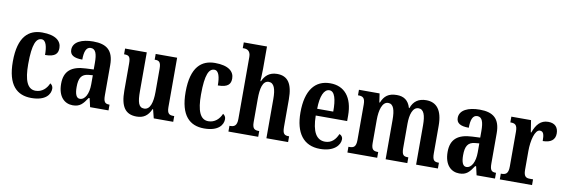

<svg xmlns="http://www.w3.org/2000/svg" viewBox="-55 -1181 4763 1613"><g transform="rotate(10 2327.0 -375.0)"><path d="M242 10C366 10 403 -50 403 -97C403 -117 393 -130 379 -139C360 -93 322 -56 267 -56C197 -56 168 -129 168 -266C168 -440 198 -491 243 -491C282 -491 294 -434 294 -366C384 -366 403 -400 403 -444C403 -503 355 -548 239 -548C126 -548 37 -481 37 -265C37 -64 120 10 242 10Z M596 10C658 10 682 -20 718 -74H726L743 0H900V-49H897C860 -49 848 -65 848 -120V-377C848 -502 789 -548 674 -548C577 -548 503 -515 503 -448C503 -403 537 -382 609 -382C609 -450 624 -491 663 -491C705 -491 718 -449 718 -373V-317L651 -314C529 -309 469 -260 469 -152C469 -41 526 10 596 10ZM645 -54C615 -54 602 -89 602 -147C602 -222 622 -260 685 -265L719 -268V-191C719 -111 690 -54 645 -54Z M1140 10C1197 10 1236 -14 1263 -75H1267L1286 0H1452V-49H1445C1414 -49 1391 -55 1391 -114V-536H1208V-487H1211C1242 -487 1262 -480 1262 -420V-223C1262 -129 1242 -67 1191 -67C1144 -67 1132 -112 1132 -207V-536H947V-487H950C990 -487 1002 -475 1002 -417V-187C1002 -51 1044 10 1140 10Z M1716 10C1840 10 1877 -50 1877 -97C1877 -117 1867 -130 1853 -139C1834 -93 1796 -56 1741 -56C1671 -56 1642 -129 1642 -266C1642 -440 1672 -491 1717 -491C1756 -491 1768 -434 1768 -366C1858 -366 1877 -400 1877 -444C1877 -503 1829 -548 1713 -548C1600 -548 1511 -481 1511 -265C1511 -64 1594 10 1716 10Z M1923 0H2177V-49H2174C2138 -49 2118 -58 2118 -115V-313C2118 -400 2132 -470 2185 -470C2230 -470 2247 -420 2247 -335V0H2432V-49H2430C2393 -49 2376 -58 2376 -120V-354C2376 -489 2333 -548 2243 -548C2172 -548 2138 -507 2119 -464H2114C2115 -483 2118 -528 2118 -569V-760H1920V-711H1931C1952 -711 1987 -703 1987 -648V-119C1987 -58 1961 -49 1928 -49H1923Z M2705 10C2825 10 2874 -52 2874 -101C2874 -123 2861 -136 2845 -141C2826 -95 2793 -57 2737 -57C2663 -57 2624 -120 2622 -260H2890V-306C2890 -464 2816 -548 2696 -548C2566 -548 2491 -452 2491 -264C2491 -90 2563 10 2705 10ZM2761 -318H2624C2625 -428 2654 -489 2699 -489C2744 -489 2762 -422 2761 -318Z M2938 0H3192V-49H3190C3153 -49 3133 -58 3133 -115V-313C3133 -396 3153 -470 3204 -470C3249 -470 3264 -420 3264 -335V0H3449V-49H3445C3409 -49 3393 -58 3393 -120V-325C3393 -403 3412 -470 3463 -470C3508 -470 3524 -420 3524 -335V0H3710V-49H3707C3671 -49 3654 -58 3654 -120V-354C3654 -489 3602 -548 3515 -548C3450 -548 3407 -519 3386 -458H3382C3363 -523 3322 -548 3264 -548C3193 -548 3157 -519 3134 -461H3129L3118 -536H2942V-489H2945C2981 -489 3003 -480 3003 -422V-119C3003 -58 2981 -49 2945 -49H2938Z M3893 10C3955 10 3979 -20 4015 -74H4023L4040 0H4197V-49H4194C4157 -49 4145 -65 4145 -120V-377C4145 -502 4086 -548 3971 -548C3874 -548 3800 -515 3800 -448C3800 -403 3834 -382 3906 -382C3906 -450 3921 -491 3960 -491C4002 -491 4015 -449 4015 -373V-317L3948 -314C3826 -309 3766 -260 3766 -152C3766 -41 3823 10 3893 10ZM3942 -54C3912 -54 3899 -89 3899 -147C3899 -222 3919 -260 3982 -265L4016 -268V-191C4016 -111 3987 -54 3942 -54Z M4238 0H4513V-49H4487C4455 -49 4433 -57 4433 -116V-276C4433 -364 4456 -462 4499 -462C4530 -462 4537 -435 4537 -380C4603 -380 4642 -407 4642 -462C4642 -512 4616 -547 4556 -547C4491 -547 4455 -504 4430 -434H4426L4410 -536H4242V-487H4245C4281 -487 4302 -478 4302 -419V-121C4302 -58 4278 -49 4241 -49H4238Z"/></g></svg>

Font: Noto Serif Bengali ExtraCondensed
Style: Bold
Weight: 700
Width: 2
Designer: Juan Bruce, Universal Thirst, Indian Type Foundry and the Monotype Design Team.
Foundry: Monotype Imaging Inc.
Version: Version 2.003